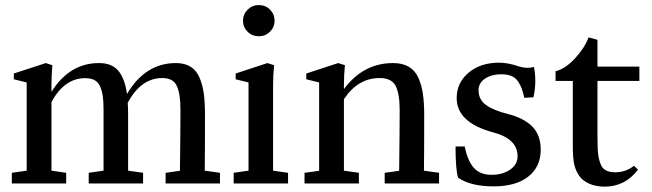

<svg xmlns="http://www.w3.org/2000/svg" viewBox="-20 -712 2531 745"><path d="M25.9 0V-41.5L83.5 -49.8V-392.1L33.7 -404.3V-426.8L157.7 -467.3L183.1 -459Q179.7 -418 179.7 -380.9V-355.5Q249.5 -467.3 364.3 -467.3Q414.6 -467.3 439.7 -436.8Q464.8 -406.2 472.7 -347.2Q543.5 -467.3 662.6 -467.3Q696.8 -467.3 719.5 -453.1Q742.2 -439 754.2 -410.9Q766.1 -382.8 770.8 -348.6Q775.4 -314.5 775.4 -266.6Q775.4 -121.1 774.4 -49.8L833.5 -41.5V0H622.6V-41.5L678.2 -49.3Q680.2 -204.6 680.2 -286.1Q680.2 -348.1 666 -378.7Q651.9 -409.2 609.9 -409.2Q526.9 -409.2 475.6 -313Q477.1 -291 477.1 -266.6V-49.8L535.2 -41.5V0H324.2V-41.5L381.8 -49.8V-286.1Q381.8 -316.4 379.2 -336.7Q376.5 -356.9 369.4 -374.5Q362.3 -392.1 347.9 -400.4Q333.5 -408.7 311.5 -408.7Q230 -409.2 179.7 -315.9V-49.8L236.8 -41.5V0Z M984.4 -571.3Q958.5 -571.3 940.7 -588.9Q922.9 -606.4 922.9 -631.8Q922.9 -656.7 940.9 -674.6Q959 -692.4 984.4 -692.4Q1009.8 -692.4 1027.6 -674.8Q1045.4 -657.2 1045.4 -631.8Q1045.4 -606.4 1027.6 -588.9Q1009.8 -571.3 984.4 -571.3ZM886.7 0V-41.5L944.3 -49.8V-392.1L894.5 -404.3V-426.8L1017.6 -467.3L1043.5 -459Q1039.6 -421.4 1039.6 -380.9V-49.8L1097.7 -41.5V0Z M1161.6 0V-41.5L1218.3 -49.3V-392.1L1168.5 -404.3V-426.8L1292.5 -467.3L1318.4 -459Q1314.5 -421.4 1314.5 -380.9V-366.2Q1389.2 -467.3 1505.4 -467.3Q1541.5 -467.3 1565.9 -453.1Q1590.3 -439 1603 -410.9Q1615.7 -382.8 1620.8 -348.6Q1626 -314.5 1626 -266.6Q1626 -121.1 1625 -49.8L1683.6 -41.5V0H1472.7V-41.5L1528.8 -49.3Q1530.8 -204.6 1530.8 -286.1Q1530.8 -348.1 1515.1 -378.7Q1499.5 -409.2 1453.1 -409.2Q1368.7 -409.2 1314.5 -327.1V-49.8L1372.6 -41.5V0Z M1895 11.2Q1806.6 11.2 1757.3 -22.5Q1747.6 -55.7 1747.6 -143.6H1783.2Q1794.4 -87.9 1818.6 -60.8Q1842.8 -33.7 1887.2 -33.7Q1930.2 -33.7 1959.2 -53.7Q1988.3 -73.7 1988.3 -105.5Q1988.3 -172.9 1895.5 -197.8Q1752 -235.8 1752 -331.5Q1752 -390.6 1797.9 -429.7Q1843.8 -468.8 1917 -468.8Q1950.7 -468.8 1992.2 -454.6Q2023.4 -444.3 2051.8 -452.1Q2057.1 -427.2 2057.1 -396.5Q2057.1 -367.2 2049.8 -334.5L2014.6 -332.5Q2008.8 -356 2004.4 -368.4Q2000 -380.9 1990.2 -395.8Q1980.5 -410.6 1964.4 -417.2Q1948.2 -423.8 1924.3 -423.8Q1888.2 -423.8 1862.5 -407.2Q1836.9 -390.6 1836.9 -361.8Q1836.9 -325.2 1866.5 -304.2Q1896 -283.2 1949.7 -270Q2013.2 -253.9 2045.7 -220.7Q2078.1 -187.5 2078.1 -131.3Q2078.1 -64.9 2030 -26.9Q1981.9 11.2 1895 11.2Z M2326.7 12.2Q2293 12.2 2267.3 1.2Q2241.7 -9.8 2228.5 -28.3Q2214.4 -47.9 2208.5 -72.3Q2202.6 -96.7 2202.6 -147.5V-397.9H2135.7V-435.5Q2173.3 -444.8 2211.2 -485.6Q2249 -526.4 2263.7 -566.9L2298.3 -557.6V-453.6H2460.9V-397.9H2298.3V-182.6Q2298.3 -131.8 2301.5 -110.1Q2304.7 -88.4 2312 -71.8Q2324.2 -43.5 2367.2 -43.5Q2408.7 -43.5 2439.9 -68.8L2455.6 -53.7Q2405.3 12.2 2326.7 12.2Z"/></svg>

Font: Elstob 6pt Medium
Style: Regular
Weight: 500
Designer: Peter S. Baker
Version: Version 1.015